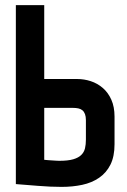

<svg xmlns="http://www.w3.org/2000/svg" viewBox="-20 -720 495 751"><path d="M281 -411H153V-700H42V0Q42 0 54 1Q66 2 85.5 3.5Q105 5 129 7Q153 9 177 10Q201 11 221 11Q264 11 301.5 3Q339 -5 367.5 -24.5Q396 -44 412 -76Q428 -108 428 -156V-264Q428 -302 415.5 -330Q403 -358 382 -376Q361 -394 335 -402.5Q309 -411 281 -411ZM316 -174Q316 -155 312.5 -140Q309 -125 298 -114Q287 -103 266.5 -97Q246 -91 212 -91Q207 -91 199.5 -91.5Q192 -92 184 -92.5Q176 -93 169 -93.5Q162 -94 157.5 -94.5Q153 -95 153 -95V-298H266Q277 -298 286.5 -296Q296 -294 302.5 -288.5Q309 -283 312.5 -273.5Q316 -264 316 -250Z"/></svg>

Font: Advent Pro
Style: Regular
Weight: 400
Designer: VivaRado, Andreas Kalpakidis
Foundry: VivaRado, Andreas Kalpakidis
Version: Version 3.000